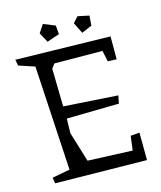

<svg xmlns="http://www.w3.org/2000/svg" viewBox="-122 -926 849 1013"><g transform="rotate(-15 302.0 -420.0)"><path d="M458 -817 454 -763 398 -739 368 -799 396 -830ZM273 -812 277 -764 209 -741 180 -794 209 -838ZM554 -2 54 -9 49 -41 146 -59 113 -631 26 -660 20 -693 537 -682V-557L489 -559L476 -619L214 -621L196 -597L200 -390L496 -371L488 -328L202 -323L200 -244L250 -80L494 -70L504 -148L553 -152Z"/></g></svg>

Font: Underdog
Style: Regular
Weight: 400
Designer: Sergey Steblina
Foundry: Sergey Steblina, Jovanny Lemonad
Version: Version 1.001; ttfautohint (v0.9)